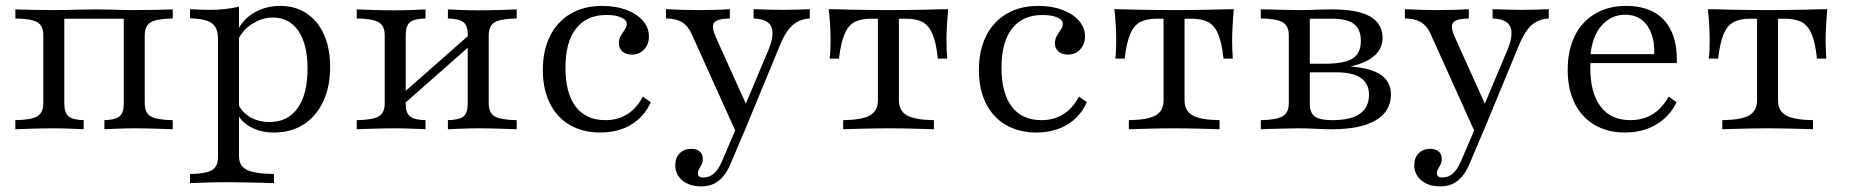

<svg xmlns="http://www.w3.org/2000/svg" viewBox="-20 -447 6401 664"><path d="M33.1 0V-31.5Q87.9 -32.3 108.9 -44.8Q129.8 -57.3 129.8 -89.5V-325Q129.8 -358.1 108.9 -370.2Q87.9 -382.3 33.1 -383.1V-414.5Q51.6 -413.7 90.3 -412.9Q129 -412.1 164.5 -412.1Q188.7 -412.1 208.9 -412.5Q229 -412.9 252.8 -413.7Q276.6 -414.5 311.3 -414.5Q345.2 -414.5 365.7 -413.7Q386.3 -412.9 404 -412.5Q421.8 -412.1 445.2 -412.1Q481.5 -412.1 520.2 -412.9Q558.9 -413.7 577.4 -414.5V-383.1Q541.1 -382.3 519.8 -377Q498.4 -371.8 489.5 -359.3Q480.6 -346.8 480.6 -325V-89.5Q480.6 -67.7 489.5 -55.2Q498.4 -42.7 519.8 -37.5Q541.1 -32.3 577.4 -31.5V0Q558.9 -0.8 520.2 -2Q481.5 -3.2 445.2 -3.2Q414.5 -3.2 385.1 -2Q355.6 -0.8 341.1 0V-31.5Q379 -32.3 393.5 -44.8Q408.1 -57.3 408.1 -89.5V-386.3L412.1 -382.3H198.4L202.4 -386.3V-89.5Q202.4 -57.3 216.9 -44.8Q231.5 -32.3 269.4 -31.5V0Q254.8 -0.8 225 -2Q195.2 -3.2 164.5 -3.2Q129 -3.2 90.3 -2Q51.6 -0.8 33.1 0Z M637.1 186.3V154.8Q691.9 154 712.9 141.5Q733.9 129 733.9 96.8V-312.9Q733.9 -351.6 712.1 -366.9Q690.3 -382.3 637.1 -383.9V-415.3Q651.6 -414.5 669 -413.7Q686.3 -412.9 705.6 -412.9Q762.9 -412.9 806.5 -424.2V92.7Q806.5 126.6 833.9 140.3Q861.3 154 927.4 154.8V186.3Q912.1 185.5 886.3 185.1Q860.5 184.7 830.6 183.9Q800.8 183.1 771.8 183.1Q730.6 183.1 693.5 184.3Q656.5 185.5 637.1 186.3ZM927.4 11.3Q880.6 11.3 846 -8.1Q811.3 -27.4 798.4 -59.7L804 -87.1Q816.1 -58.9 845.2 -41.9Q874.2 -25 912.1 -25Q975 -25 1009.3 -73Q1043.5 -121 1043.5 -209.7Q1043.5 -293.5 1012.1 -339.9Q980.6 -386.3 923.4 -386.3Q884.7 -386.3 849.2 -362.5Q813.7 -338.7 799.2 -299.2L795.2 -322.6Q808.1 -369.4 850.8 -398Q893.5 -426.6 949.2 -426.6Q1001.6 -426.6 1040.7 -400.4Q1079.8 -374.2 1100.8 -326.6Q1121.8 -279 1121.8 -215.3Q1121.8 -146.8 1097.6 -95.6Q1073.4 -44.4 1029.8 -16.5Q986.3 11.3 927.4 11.3Z M1529 0V-31.5Q1568.5 -32.3 1583.1 -44.4Q1597.6 -56.5 1597.6 -89.5V-329Q1597.6 -358.1 1582.7 -370.2Q1567.7 -382.3 1529 -383.1V-414.5Q1544.4 -413.7 1574.2 -412.5Q1604 -411.3 1634.7 -411.3Q1671 -411.3 1709.7 -412.5Q1748.4 -413.7 1766.9 -414.5V-383.1Q1730.6 -382.3 1709.3 -377Q1687.9 -371.8 1679 -359.3Q1670.2 -346.8 1670.2 -325V-89.5Q1670.2 -67.7 1679 -55.2Q1687.9 -42.7 1709.3 -37.5Q1730.6 -32.3 1766.9 -31.5V0Q1748.4 -0.8 1709.7 -2Q1671 -3.2 1634.7 -3.2Q1604 -3.2 1574.2 -2Q1544.4 -0.8 1529 0ZM1213.7 0V-31.5Q1268.5 -32.3 1289.5 -44.4Q1310.5 -56.5 1310.5 -89.5V-325Q1310.5 -358.1 1289.5 -370.2Q1268.5 -382.3 1213.7 -383.1V-414.5Q1232.3 -413.7 1271 -412.5Q1309.7 -411.3 1345.2 -411.3Q1376.6 -411.3 1406.5 -412.5Q1436.3 -413.7 1451.6 -414.5V-383.1Q1412.9 -382.3 1398 -370.2Q1383.1 -358.1 1383.1 -325V-85.5Q1383.1 -56.5 1398.4 -44.4Q1413.7 -32.3 1451.6 -31.5V0Q1436.3 -0.8 1406.5 -2Q1376.6 -3.2 1345.2 -3.2Q1309.7 -3.2 1271 -2Q1232.3 -0.8 1213.7 0ZM1370.2 -81.5 1353.2 -106.5 1610.5 -333.1 1627.4 -308.1Z M2056.5 11.3Q1995.2 11.3 1950.4 -14.9Q1905.6 -41.1 1881.5 -89.9Q1857.3 -138.7 1857.3 -204.8Q1857.3 -272.6 1882.3 -322.6Q1907.3 -372.6 1953.6 -399.6Q2000 -426.6 2062.9 -426.6Q2109.7 -426.6 2146 -412.9Q2182.3 -399.2 2203.2 -375.4Q2224.2 -351.6 2224.2 -321Q2224.2 -293.5 2207.3 -275.8Q2190.3 -258.1 2165.3 -258.1Q2144.4 -258.1 2132.3 -269Q2120.2 -279.8 2120.2 -297.6Q2120.2 -312.1 2127 -323.4Q2133.9 -334.7 2140.7 -344.8Q2147.6 -354.8 2147.6 -364.5Q2147.6 -378.2 2128.2 -386.7Q2108.9 -395.2 2077.4 -395.2Q2008.9 -395.2 1972.2 -348.4Q1935.5 -301.6 1935.5 -212.9Q1935.5 -125 1971 -78.2Q2006.5 -31.5 2074.2 -31.5Q2116.1 -31.5 2148.8 -51.6Q2181.5 -71.8 2203.2 -112.9L2230.6 -93.5Q2208.1 -43.5 2162.9 -16.1Q2117.7 11.3 2056.5 11.3Z M2524.2 8.1 2371.8 -329.8Q2359.7 -357.3 2338.3 -370.2Q2316.9 -383.1 2283.1 -383.1V-415.3Q2314.5 -413.7 2340.3 -412.9Q2366.1 -412.1 2392.7 -412.1Q2425.8 -412.1 2454 -412.9Q2482.3 -413.7 2504 -415.3V-383.1Q2459.7 -382.3 2449.6 -368.5Q2439.5 -354.8 2454.8 -320.2L2566.1 -73.4L2551.6 -70.2L2637.9 -275Q2652.4 -310.5 2651.6 -334.3Q2650.8 -358.1 2634.7 -370.2Q2618.5 -382.3 2586.3 -383.1V-415.3Q2608.1 -414.5 2624.2 -414.1Q2640.3 -413.7 2655.6 -413.3Q2671 -412.9 2690.3 -412.9Q2715.3 -412.9 2739.1 -413.7Q2762.9 -414.5 2780.6 -415.3V-383.1Q2746 -381.5 2721.8 -360.5Q2697.6 -339.5 2678.2 -292.7L2554 8.1ZM2404.8 197.6Q2364.5 197.6 2339.9 177Q2315.3 156.5 2315.3 124.2Q2315.3 98.4 2330.6 83.1Q2346 67.7 2371 67.7Q2389.5 67.7 2400 77Q2410.5 86.3 2410.5 101.6Q2410.5 112.9 2406.5 121.4Q2402.4 129.8 2398 137.1Q2393.5 144.4 2393.5 152.4Q2393.5 166.9 2412.9 166.9Q2433.1 166.9 2448.8 153.2Q2464.5 139.5 2476.6 111.3L2529 -11.3L2554.8 5.6L2507.3 117.7Q2496 145.2 2481 162.9Q2466.1 180.6 2447.6 189.1Q2429 197.6 2404.8 197.6Z M2896 0V-31.5Q2961.3 -32.3 2988.7 -48Q3016.1 -63.7 3016.1 -100V-382.3H2992.7Q2958.1 -382.3 2935.9 -371Q2913.7 -359.7 2900.8 -329.4Q2887.9 -299.2 2881.5 -244.4H2849.2Q2850.8 -255.6 2851.6 -271.8Q2852.4 -287.9 2852.4 -307.3Q2852.4 -326.6 2850.8 -357.7Q2849.2 -388.7 2846 -415.3Q2865.3 -415.3 2887.9 -414.5Q2910.5 -413.7 2936.7 -413.3Q2962.9 -412.9 2991.5 -412.5Q3020.2 -412.1 3052.4 -412.1Q3084.7 -412.1 3113.7 -412.5Q3142.7 -412.9 3168.5 -413.3Q3194.4 -413.7 3217.3 -414.5Q3240.3 -415.3 3258.9 -415.3Q3256.5 -388.7 3254.8 -357.7Q3253.2 -326.6 3253.2 -307.3Q3253.2 -287.9 3254 -271.8Q3254.8 -255.6 3255.6 -244.4H3223.4Q3217.7 -299.2 3204.8 -329.4Q3191.9 -359.7 3169.8 -371Q3147.6 -382.3 3112.1 -382.3H3088.7V-100Q3088.7 -63.7 3116.5 -48Q3144.4 -32.3 3209.7 -31.5V0Q3185.5 -0.8 3141.1 -2Q3096.8 -3.2 3053.2 -3.2Q3008.9 -3.2 2964.5 -2Q2920.2 -0.8 2896 0Z M3564.5 11.3Q3503.2 11.3 3458.5 -14.9Q3413.7 -41.1 3389.5 -89.9Q3365.3 -138.7 3365.3 -204.8Q3365.3 -272.6 3390.3 -322.6Q3415.3 -372.6 3461.7 -399.6Q3508.1 -426.6 3571 -426.6Q3617.7 -426.6 3654 -412.9Q3690.3 -399.2 3711.3 -375.4Q3732.3 -351.6 3732.3 -321Q3732.3 -293.5 3715.3 -275.8Q3698.4 -258.1 3673.4 -258.1Q3652.4 -258.1 3640.3 -269Q3628.2 -279.8 3628.2 -297.6Q3628.2 -312.1 3635.1 -323.4Q3641.9 -334.7 3648.8 -344.8Q3655.6 -354.8 3655.6 -364.5Q3655.6 -378.2 3636.3 -386.7Q3616.9 -395.2 3585.5 -395.2Q3516.9 -395.2 3480.2 -348.4Q3443.5 -301.6 3443.5 -212.9Q3443.5 -125 3479 -78.2Q3514.5 -31.5 3582.3 -31.5Q3624.2 -31.5 3656.9 -51.6Q3689.5 -71.8 3711.3 -112.9L3738.7 -93.5Q3716.1 -43.5 3671 -16.1Q3625.8 11.3 3564.5 11.3Z M3883.9 0V-31.5Q3949.2 -32.3 3976.6 -48Q4004 -63.7 4004 -100V-382.3H3980.6Q3946 -382.3 3923.8 -371Q3901.6 -359.7 3888.7 -329.4Q3875.8 -299.2 3869.4 -244.4H3837.1Q3838.7 -255.6 3839.5 -271.8Q3840.3 -287.9 3840.3 -307.3Q3840.3 -326.6 3838.7 -357.7Q3837.1 -388.7 3833.9 -415.3Q3853.2 -415.3 3875.8 -414.5Q3898.4 -413.7 3924.6 -413.3Q3950.8 -412.9 3979.4 -412.5Q4008.1 -412.1 4040.3 -412.1Q4072.6 -412.1 4101.6 -412.5Q4130.6 -412.9 4156.5 -413.3Q4182.3 -413.7 4205.2 -414.5Q4228.2 -415.3 4246.8 -415.3Q4244.4 -388.7 4242.7 -357.7Q4241.1 -326.6 4241.1 -307.3Q4241.1 -287.9 4241.9 -271.8Q4242.7 -255.6 4243.5 -244.4H4211.3Q4205.6 -299.2 4192.7 -329.4Q4179.8 -359.7 4157.7 -371Q4135.5 -382.3 4100 -382.3H4076.6V-100Q4076.6 -63.7 4104.4 -48Q4132.3 -32.3 4197.6 -31.5V0Q4173.4 -0.8 4129 -2Q4084.7 -3.2 4041.1 -3.2Q3996.8 -3.2 3952.4 -2Q3908.1 -0.8 3883.9 0Z M4340.3 0V-31.5Q4395.2 -32.3 4416.1 -45.2Q4437.1 -58.1 4437.1 -89.5V-325Q4437.1 -357.3 4416.5 -369.8Q4396 -382.3 4340.3 -383.1V-414.5Q4352.4 -414.5 4374.2 -414.1Q4396 -413.7 4421.4 -412.9Q4446.8 -412.1 4471 -412.1Q4503.2 -412.1 4531.9 -413.3Q4560.5 -414.5 4586.3 -414.5Q4675.8 -414.5 4718.5 -389.9Q4761.3 -365.3 4761.3 -316.1Q4761.3 -279 4732.7 -254Q4704 -229 4652.4 -217.7V-216.9Q4722.6 -211.3 4756.5 -187.5Q4790.3 -163.7 4790.3 -120.2Q4790.3 -62.1 4737.9 -31Q4685.5 0 4585.5 0Q4558.1 0 4529.8 -1.6Q4501.6 -3.2 4470.2 -3.2Q4446.8 -3.2 4421.8 -2.4Q4396.8 -1.6 4375 -1.2Q4353.2 -0.8 4340.3 0ZM4587.1 -31.5Q4652.4 -31.5 4683.5 -54Q4714.5 -76.6 4714.5 -119.4Q4714.5 -157.3 4686.7 -177Q4658.9 -196.8 4603.2 -196.8H4482.3V-226.6H4561.3Q4630.6 -226.6 4658.5 -245.2Q4686.3 -263.7 4686.3 -305.6Q4686.3 -345.2 4662.9 -363.7Q4639.5 -382.3 4586.3 -382.3H4504L4509.7 -387.1V-89.5Q4509.7 -57.3 4526.6 -44.4Q4543.5 -31.5 4587.1 -31.5Z M5079.8 8.1 4927.4 -329.8Q4915.3 -357.3 4894 -370.2Q4872.6 -383.1 4838.7 -383.1V-415.3Q4870.2 -413.7 4896 -412.9Q4921.8 -412.1 4948.4 -412.1Q4981.5 -412.1 5009.7 -412.9Q5037.9 -413.7 5059.7 -415.3V-383.1Q5015.3 -382.3 5005.2 -368.5Q4995.2 -354.8 5010.5 -320.2L5121.8 -73.4L5107.3 -70.2L5193.5 -275Q5208.1 -310.5 5207.3 -334.3Q5206.5 -358.1 5190.3 -370.2Q5174.2 -382.3 5141.9 -383.1V-415.3Q5163.7 -414.5 5179.8 -414.1Q5196 -413.7 5211.3 -413.3Q5226.6 -412.9 5246 -412.9Q5271 -412.9 5294.8 -413.7Q5318.5 -414.5 5336.3 -415.3V-383.1Q5301.6 -381.5 5277.4 -360.5Q5253.2 -339.5 5233.9 -292.7L5109.7 8.1ZM4960.5 197.6Q4920.2 197.6 4895.6 177Q4871 156.5 4871 124.2Q4871 98.4 4886.3 83.1Q4901.6 67.7 4926.6 67.7Q4945.2 67.7 4955.6 77Q4966.1 86.3 4966.1 101.6Q4966.1 112.9 4962.1 121.4Q4958.1 129.8 4953.6 137.1Q4949.2 144.4 4949.2 152.4Q4949.2 166.9 4968.5 166.9Q4988.7 166.9 5004.4 153.2Q5020.2 139.5 5032.3 111.3L5084.7 -11.3L5110.5 5.6L5062.9 117.7Q5051.6 145.2 5036.7 162.9Q5021.8 180.6 5003.2 189.1Q4984.7 197.6 4960.5 197.6Z M5599.2 11.3Q5539.5 11.3 5494.8 -14.9Q5450 -41.1 5425.8 -89.9Q5401.6 -138.7 5401.6 -205.6Q5401.6 -272.6 5425.8 -322.2Q5450 -371.8 5496 -399.2Q5541.9 -426.6 5604 -426.6Q5659.7 -426.6 5699.2 -405.2Q5738.7 -383.9 5759.7 -340.3Q5780.6 -296.8 5779 -229H5448.4L5447.6 -259.7H5700.8Q5702.4 -300 5691.1 -330.6Q5679.8 -361.3 5657.3 -378.6Q5634.7 -396 5600 -396Q5553.2 -396 5519.8 -359.7Q5486.3 -323.4 5479.8 -252.4L5481.5 -250Q5480.6 -241.9 5480.2 -232.3Q5479.8 -222.6 5479.8 -212.1Q5479.8 -125.8 5515.3 -78.6Q5550.8 -31.5 5618.5 -31.5Q5660.5 -31.5 5694 -51.2Q5727.4 -71 5750.8 -112.9L5778.2 -93.5Q5754.8 -44.4 5708.1 -16.5Q5661.3 11.3 5599.2 11.3Z M5936.3 0V-31.5Q6001.6 -32.3 6029 -48Q6056.5 -63.7 6056.5 -100V-382.3H6033.1Q5998.4 -382.3 5976.2 -371Q5954 -359.7 5941.1 -329.4Q5928.2 -299.2 5921.8 -244.4H5889.5Q5891.1 -255.6 5891.9 -271.8Q5892.7 -287.9 5892.7 -307.3Q5892.7 -326.6 5891.1 -357.7Q5889.5 -388.7 5886.3 -415.3Q5905.6 -415.3 5928.2 -414.5Q5950.8 -413.7 5977 -413.3Q6003.2 -412.9 6031.9 -412.5Q6060.5 -412.1 6092.7 -412.1Q6125 -412.1 6154 -412.5Q6183.1 -412.9 6208.9 -413.3Q6234.7 -413.7 6257.7 -414.5Q6280.6 -415.3 6299.2 -415.3Q6296.8 -388.7 6295.2 -357.7Q6293.5 -326.6 6293.5 -307.3Q6293.5 -287.9 6294.4 -271.8Q6295.2 -255.6 6296 -244.4H6263.7Q6258.1 -299.2 6245.2 -329.4Q6232.3 -359.7 6210.1 -371Q6187.9 -382.3 6152.4 -382.3H6129V-100Q6129 -63.7 6156.9 -48Q6184.7 -32.3 6250 -31.5V0Q6225.8 -0.8 6181.5 -2Q6137.1 -3.2 6093.5 -3.2Q6049.2 -3.2 6004.8 -2Q5960.5 -0.8 5936.3 0Z"/></svg>

Font: Playfair 12pt Light
Style: Regular
Weight: 300
Designer: Claus Eggers Sørensen
Foundry: Claus Eggers Sørensen
Version: Version 2.000;gftools[0.9.28]